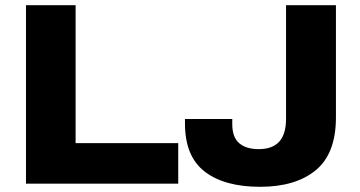

<svg xmlns="http://www.w3.org/2000/svg" viewBox="-20 -707 1385 739"><path d="M80 0V-687H271V-156H666V0ZM981 12Q844 12 768 -46.5Q692 -105 692 -231V-249H874V-229Q874 -179 900.5 -156Q927 -133 976 -133Q1028 -133 1054.5 -161.5Q1081 -190 1081 -251V-687H1273V-255Q1273 -116 1195.5 -52Q1118 12 981 12Z"/></svg>

Font: Archivo SemiExpanded ExtraBold
Style: Regular
Weight: 800
Width: 6
Designer: Hector Gatti
Foundry: Omnibus-Type
Version: Version 2.001; ttfautohint (v1.8.3)